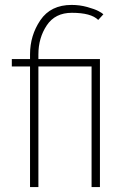

<svg xmlns="http://www.w3.org/2000/svg" viewBox="-20 -760 507 780"><path d="M102 -490H28V-520H102V-539Q102 -616 144 -678Q186 -740 271 -740Q304 -740 334.5 -731.5Q365 -723 380 -715Q395 -707 400 -702L379 -679Q350 -708 272 -708Q204 -708 170 -657Q136 -606 136 -539V-520H386V0H352V-490H136V0H102Z"/></svg>

Font: Raleway-v4020 ExtraLight
Style: Regular
Weight: 275
Designer: Matt McInerney, Pablo Impallari, Rodrigo Fuenzalida
Foundry: Matt McInerney, Pablo Impallari, Rodrigo Fuenzalida
Version: Version 4.020;PS 004.020;hotconv 1.0.88;makeotf.lib2.5.64775